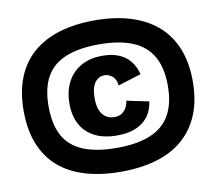

<svg xmlns="http://www.w3.org/2000/svg" viewBox="-87 -825 1152 1023"><g transform="rotate(-10 489.0 -313.5)"><path d="M488 96Q380 96 295 70.5Q210 45 151.5 -6Q93 -57 62.5 -134Q32 -211 32 -313Q32 -415 62.5 -491.5Q93 -568 151.5 -619.5Q210 -671 295 -697Q380 -723 488 -723Q595 -723 680 -697Q765 -671 824.5 -620Q884 -569 915.5 -492Q947 -415 947 -313Q947 -211 915.5 -134Q884 -57 824.5 -5.5Q765 46 680 71Q595 96 488 96ZM488 -33Q597 -33 669 -62.5Q741 -92 776.5 -154Q812 -216 812 -313Q812 -410 776.5 -472Q741 -534 669 -563.5Q597 -593 488 -593Q379 -593 307.5 -563.5Q236 -534 201.5 -472.5Q167 -411 167 -313Q167 -215 201.5 -153Q236 -91 307.5 -62Q379 -33 488 -33ZM501 -98Q429 -98 379.5 -123.5Q330 -149 304.5 -196Q279 -243 279 -307Q279 -374 304.5 -424Q330 -474 378.5 -502Q427 -530 495 -530Q549 -530 586.5 -513.5Q624 -497 647 -467Q670 -437 679 -398L554 -359Q551 -394 530.5 -410Q510 -426 487 -426Q475 -426 462 -420Q449 -414 438.5 -401Q428 -388 422 -366.5Q416 -345 416 -315Q416 -274 427 -248Q438 -222 458 -209.5Q478 -197 502 -197Q530 -197 546.5 -209.5Q563 -222 571 -239.5Q579 -257 580 -272L700 -247Q696 -214 681.5 -186.5Q667 -159 642 -139Q617 -119 582 -108.5Q547 -98 501 -98Z"/></g></svg>

Font: Bricolage Grotesque ExtraBold
Style: Regular
Weight: 800
Designer: Mathieu Triay
Foundry: Atelier Triay
Version: Version 1.001;gftools[0.9.33.dev8+g029e19f]